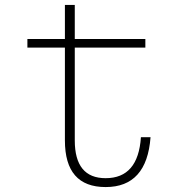

<svg xmlns="http://www.w3.org/2000/svg" viewBox="-20 -746 740 778"><path d="M283 -726V-588H569V-553H283V-177Q283 -24 408 -24Q540 -24 551 -190H590Q575 12 408 12Q243 12 243 -177V-553H91V-588H243V-726Z"/></svg>

Font: Martian Mono Thin
Style: Regular
Weight: 100
Monospace: yes
Designer: Roman Shamin
Foundry: Evil Martians
Version: Version 1.000; ttfautohint (v1.8.4.7-5d5b)